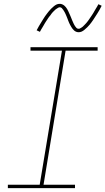

<svg xmlns="http://www.w3.org/2000/svg" viewBox="-20 -981 550 1001"><path d="M21 0V-18H187L303 -717H139V-735H489V-717H322L207 -18H371V0ZM390 -813Q383 -813 377 -815.5Q371 -818 366.5 -822Q362 -826 358.5 -830.5Q355 -835 352 -840Q349 -845 346 -850.5Q343 -856 340.5 -861.5Q338 -867 336 -872.5Q334 -878 331.5 -884.5Q329 -891 326.5 -897Q324 -903 321.5 -908.5Q319 -914 316.5 -918.5Q314 -923 310 -929Q306 -935 302 -939Q298 -943 292 -943Q287 -943 285 -941.5Q283 -940 279 -938Q275 -936 270 -932Q265 -928 259.5 -922Q254 -916 251.5 -913.5Q249 -911 247 -907.5Q245 -904 242.5 -901Q240 -898 237 -894.5Q234 -891 231.5 -887Q229 -883 226 -878.5Q223 -874 220 -869.5Q217 -865 214 -860Q211 -855 208 -849.5Q205 -844 201.5 -838.5Q198 -833 194.5 -827Q191 -821 188 -815L171 -823Q177 -835 183 -845Q189 -855 194.5 -864Q200 -873 205 -881Q210 -889 215 -896.5Q220 -904 225 -910Q230 -916 234 -921.5Q238 -927 246 -935Q254 -943 261.5 -949Q269 -955 276 -958Q283 -961 292 -961Q298 -961 304 -958.5Q310 -956 314.5 -952.5Q319 -949 323 -944Q327 -939 330 -934Q333 -929 335.5 -923.5Q338 -918 340.5 -912.5Q343 -907 345.5 -901.5Q348 -896 350.5 -889.5Q353 -883 355.5 -877Q358 -871 360.5 -865.5Q363 -860 365 -855.5Q367 -851 371 -845Q375 -839 379 -835Q383 -831 390 -831Q394 -831 396.5 -832.5Q399 -834 403 -836Q407 -838 411.5 -842Q416 -846 421.5 -852Q427 -858 429.5 -860.5Q432 -863 434.5 -866.5Q437 -870 439.5 -873Q442 -876 444.5 -880Q447 -884 449.5 -887.5Q452 -891 455 -895.5Q458 -900 461 -904.5Q464 -909 467 -914Q470 -919 473 -924.5Q476 -930 479.5 -935.5Q483 -941 486.5 -947Q490 -953 493 -959L510 -951Q504 -939 498.5 -929Q493 -919 487 -910Q481 -901 476 -893Q471 -885 466 -877.5Q461 -870 456.5 -864Q452 -858 447.5 -852.5Q443 -847 435 -839Q427 -831 419.5 -825Q412 -819 405 -816Q398 -813 390 -813Z"/></svg>

Font: Iosevka Curly Slab ThObl
Style: Regular
Weight: 100
Italic angle: -9°
Monospace: yes
Designer: Belleve Invis
Foundry: Belleve Invis
Version: Version 11.0.0; ttfautohint (v1.8.3)